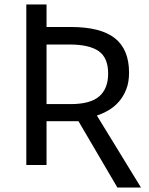

<svg xmlns="http://www.w3.org/2000/svg" viewBox="-20 -734 662 854"><path d="M97 0V-714H187V-614H294Q428 -614 491 -564Q554 -514 554 -411Q554 -368 541.5 -336.5Q529 -305 509 -282Q489 -259 463.5 -244Q438 -229 411 -220L607 100H502L329 -195H187V0ZM294 -271Q382 -271 421.5 -305.5Q461 -340 461 -407Q461 -477 419 -506.5Q377 -536 289 -536H187V-271Z"/></svg>

Font: BC Sans
Style: Regular
Weight: 400
Designer: Monotype Design Team
Province of B.C.
Foundry: Monotype Imaging Inc.
Version: Version 2.000;GOOG;noto-source:20170915:90ef993387c0